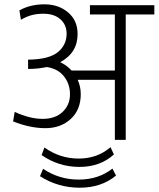

<svg xmlns="http://www.w3.org/2000/svg" viewBox="-20 -647 734 888"><path d="M516.6 165Q448.7 221.2 348.6 221.2Q248.5 221.2 165 168L179.2 133.8Q253.4 183.6 344.2 183.6Q435.1 183.6 500 132.8ZM506.8 67.4Q443.4 125 347.4 125Q251.5 125 172.4 70.3L185.5 35.2Q257.3 86.4 343.8 86.4Q430.2 86.4 491.2 33.7ZM511.2 0V-277.8H339.4Q353.5 -246.6 353.5 -211.4Q353.5 -139.2 307.1 -96.7Q260.7 -54.2 190.2 -54.2Q119.6 -54.2 40.5 -85.4L47.9 -129.4Q118.2 -97.2 177 -97.2Q235.8 -97.2 269.8 -129.6Q303.7 -162.1 303.7 -210.7Q303.7 -259.3 275.4 -294.4Q247.1 -329.6 196.3 -336.9Q154.8 -328.1 109.9 -328.1V-371.1Q210 -372.1 251 -408.7Q288.1 -441.4 288.1 -491.2Q288.1 -532.2 259.3 -557.9Q230.5 -583.5 181.2 -583.5Q151.9 -583.5 128.7 -577.6Q105.5 -571.8 76.7 -555.7L69.8 -599.1Q120.1 -627 185.5 -627Q251 -627 294.9 -589.6Q338.9 -552.2 338.9 -489.7Q338.9 -402.3 258.3 -359.4Q289.6 -344.7 311 -320.8H511.2V-580.1H396V-623H693.8V-580.1H561.5V0Z"/></svg>

Font: Yantramanav Light
Style: Regular
Weight: 300
Version: Version 1.001;PS 1.0;hotconv 1.0.72;makeotf.lib2.5.5900; ttf